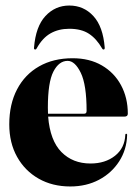

<svg xmlns="http://www.w3.org/2000/svg" viewBox="-20 -664 498 694"><path d="M442 -253Q442 -242.5 429.5 -242.5H154Q161 -156 202 -114.5Q243 -73 307 -73Q360.5 -73 395.8 -101Q431 -129 433 -177Q433 -180.5 436 -180.5Q439.5 -180.5 439.5 -176Q438 -123 410.8 -80.8Q383.5 -38.5 337.8 -14.2Q292 10 234 10Q169.5 10 119.8 -18.2Q70 -46.5 41.8 -97Q13.5 -147.5 13.5 -214.5Q13.5 -287.5 41.8 -341.2Q70 -395 121.5 -424.2Q173 -453.5 242.5 -453.5Q303.5 -453.5 348.2 -427.5Q393 -401.5 417.5 -356Q442 -310.5 442 -253ZM153 -275Q153 -263.5 153.5 -253H284.5Q293 -253 293 -263Q293 -357.5 272 -400.8Q251 -444 224.5 -444Q193 -444 173 -405.2Q153 -366.5 153 -275ZM230.5 -560Q192 -560 162.8 -543.5Q133.5 -527 112.5 -489Q110.5 -485 107.5 -485Q102 -485 103 -492Q109 -568 144.2 -606Q179.5 -644 230.5 -644Q282.5 -644 317.5 -606Q352.5 -568 358.5 -492Q359 -485 354 -485Q351 -485 349 -489Q329 -524 301.5 -542Q274 -560 230.5 -560Z"/></svg>

Font: Fraunces 144pt
Style: Bold
Weight: 700
Version: Version 1.000;[b76b70a41]